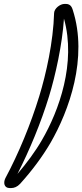

<svg xmlns="http://www.w3.org/2000/svg" viewBox="-20 -876 419 978"><path d="M255.6 -810C251.4 -662 214.9 -500 180 -386C136.3 -243 74.7 -94 7.2 32C-3.5 54 -0.1 82 29.9 82H35.9C51.9 82 67.8 76 82.7 60C143.1 -7 195.5 -77 237.6 -149C331.1 -311 429.6 -581 350.5 -826C347.3 -835 341.7 -856 315.7 -856H308.7C285.7 -856 256.7 -833 255.6 -810ZM68.9 10C131.9 -114 188.7 -251 230 -386C262.1 -491 297.1 -648 305.8 -781C369 -556 280.1 -311 193.8 -163C159.8 -104 115.8 -45 68.9 10Z"/></svg>

Font: DIN Rundschrift
Style: EngKontKu
Weight: 400
Width: 3
Version: Version 1.027